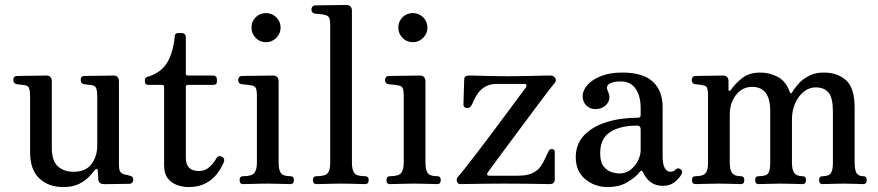

<svg xmlns="http://www.w3.org/2000/svg" viewBox="-20 -746 3558 778"><path d="M237 12Q176 12 139 -23.5Q102 -59 102 -128V-356Q102 -377 98 -388Q94 -399 80 -401Q72 -402 63 -403Q54 -404 47 -405Q34 -408 34 -422Q34 -438 48 -438Q51 -438 67.5 -438.5Q84 -439 105 -439Q126 -439 143.5 -439.5Q161 -440 167 -440Q190 -440 190 -416V-144Q190 -95 214 -72.5Q238 -50 278 -50Q328 -50 351 -81.5Q374 -113 374 -155V-356Q374 -377 370 -388Q366 -399 352 -401Q344 -402 335 -403Q326 -404 320 -405Q307 -408 307 -422Q307 -438 321 -438Q324 -438 340 -438.5Q356 -439 377 -439Q398 -439 416 -439.5Q434 -440 439 -440Q462 -440 462 -416V-82Q462 -58 467 -50.5Q472 -43 485 -39Q490 -38 495.5 -37Q501 -36 506 -34Q520 -31 520 -18Q520 -3 505 -1Q502 -1 488 -1Q474 -1 456 -0.5Q438 0 422.5 0Q407 0 401 0Q379 0 378 -21Q378 -37 376 -55Q376 -61 372.5 -61.5Q369 -62 364 -57Q357 -47 341.5 -30.5Q326 -14 300.5 -1Q275 12 237 12Z M744 12Q721 12 698 4Q675 -4 660 -23Q645 -42 645 -76V-394Q645 -402 637 -402H582Q567 -402 567 -416V-422Q567 -428 571.5 -431.5Q576 -435 582 -436Q632 -452 656.5 -491Q681 -530 688 -597Q688 -612 702 -612H718Q724 -612 728.5 -607.5Q733 -603 733 -597V-448Q733 -440 741 -440H844Q851 -440 855 -435.5Q859 -431 859 -426V-416Q859 -402 844 -402H741Q733 -402 733 -394V-107Q733 -53 786 -53Q811 -53 829 -69.5Q847 -86 857 -105Q862 -113 868 -113.5Q874 -114 881 -110Q893 -102 886 -87Q876 -63 858.5 -40.5Q841 -18 813 -3Q785 12 744 12Z M965 0Q951 0 951 -16Q951 -32 965 -32Q1000 -32 1010.5 -45Q1021 -58 1021 -87V-356Q1021 -382 1016 -390.5Q1011 -399 997 -400Q990 -402 977 -403Q964 -404 958 -405Q945 -408 945 -422Q945 -428 949 -433Q953 -438 959 -438Q962 -438 979.5 -438.5Q997 -439 1019.5 -439Q1042 -439 1061 -439.5Q1080 -440 1085 -440Q1109 -440 1109 -416V-87Q1109 -58 1118 -45Q1127 -32 1157 -32Q1171 -32 1171 -16Q1171 0 1157 0Q1147 0 1118 -1Q1089 -2 1065 -2Q1049 -2 1028 -1.5Q1007 -1 989.5 -0.5Q972 0 965 0ZM1058 -575Q1033 -575 1016 -592.5Q999 -610 999 -634Q999 -659 1016 -676Q1033 -693 1058 -693Q1082 -693 1099.5 -676Q1117 -659 1117 -634Q1117 -610 1099.5 -592.5Q1082 -575 1058 -575Z M1262 0Q1248 0 1248 -16Q1248 -32 1262 -32Q1297 -32 1307.5 -44Q1318 -56 1318 -86V-642Q1318 -668 1312.5 -676Q1307 -684 1294 -686Q1287 -688 1274 -689Q1261 -690 1255 -691Q1242 -694 1242 -708Q1242 -714 1246 -719Q1250 -724 1256 -724Q1259 -724 1276.5 -724.5Q1294 -725 1316.5 -725Q1339 -725 1358 -725.5Q1377 -726 1382 -726Q1406 -726 1406 -702V-88Q1406 -57 1416 -44.5Q1426 -32 1459 -32Q1474 -32 1474 -16Q1474 0 1459 0Q1452 0 1435 -0.5Q1418 -1 1398 -1.5Q1378 -2 1362 -2Q1346 -2 1325 -1.5Q1304 -1 1286.5 -0.5Q1269 0 1262 0Z M1560 0Q1546 0 1546 -16Q1546 -32 1560 -32Q1595 -32 1605.5 -45Q1616 -58 1616 -87V-356Q1616 -382 1611 -390.5Q1606 -399 1592 -400Q1585 -402 1572 -403Q1559 -404 1553 -405Q1540 -408 1540 -422Q1540 -428 1544 -433Q1548 -438 1554 -438Q1557 -438 1574.5 -438.5Q1592 -439 1614.5 -439Q1637 -439 1656 -439.5Q1675 -440 1680 -440Q1704 -440 1704 -416V-87Q1704 -58 1713 -45Q1722 -32 1752 -32Q1766 -32 1766 -16Q1766 0 1752 0Q1742 0 1713 -1Q1684 -2 1660 -2Q1644 -2 1623 -1.5Q1602 -1 1584.5 -0.5Q1567 0 1560 0ZM1653 -575Q1628 -575 1611 -592.5Q1594 -610 1594 -634Q1594 -659 1611 -676Q1628 -693 1653 -693Q1677 -693 1694.5 -676Q1712 -659 1712 -634Q1712 -610 1694.5 -592.5Q1677 -575 1653 -575Z M1846 0Q1834 0 1831.5 -11Q1829 -22 1835 -29Q1842 -36 1863 -62.5Q1884 -89 1913 -127Q1942 -165 1973.5 -207Q2005 -249 2034 -288Q2063 -327 2084 -355.5Q2105 -384 2112 -393Q2114 -397 2113 -401.5Q2112 -406 2106 -406H1993Q1965 -406 1946.5 -395Q1928 -384 1917 -368.5Q1906 -353 1900 -338.5Q1894 -324 1889 -317Q1884 -307 1871 -308.5Q1858 -310 1858 -322Q1858 -327 1858.5 -347.5Q1859 -368 1860 -390.5Q1861 -413 1861 -422Q1861 -433 1866 -436.5Q1871 -440 1882 -440Q1884 -440 1907 -439.5Q1930 -439 1965 -438Q2000 -437 2037 -437Q2078 -437 2116 -438Q2154 -439 2180.5 -439.5Q2207 -440 2211 -440Q2223 -440 2229.5 -430Q2236 -420 2228 -410Q2220 -401 2198.5 -373Q2177 -345 2148.5 -306.5Q2120 -268 2088.5 -226Q2057 -184 2029 -146Q2001 -108 1981 -81Q1961 -54 1955 -45Q1953 -41 1954.5 -37.5Q1956 -34 1963 -34H2078Q2115 -34 2136.5 -44Q2158 -54 2169.5 -70Q2181 -86 2188.5 -103Q2196 -120 2204 -135Q2209 -144 2218.5 -142Q2228 -140 2228 -131V-20Q2228 0 2207 0Q2204 0 2176.5 -0.5Q2149 -1 2108.5 -1.5Q2068 -2 2025 -2Q1983 -2 1943.5 -1.5Q1904 -1 1877.5 -0.5Q1851 0 1846 0Z M2442 12Q2390 12 2351.5 -20Q2313 -52 2313 -109Q2313 -162 2346.5 -197.5Q2380 -233 2437.5 -251Q2495 -269 2565 -269Q2576 -269 2576 -279V-307Q2576 -357 2555.5 -386.5Q2535 -416 2496 -416Q2464 -416 2449 -406.5Q2434 -397 2443 -377Q2457 -347 2440 -325.5Q2423 -304 2392 -304Q2370 -304 2355.5 -319Q2341 -334 2341 -356Q2341 -380 2360.5 -402Q2380 -424 2416 -438Q2452 -452 2501 -452Q2586 -452 2625.5 -415Q2665 -378 2665 -313V-115Q2665 -79 2674 -64.5Q2683 -50 2696 -50Q2709 -50 2718 -59Q2728 -69 2740 -58Q2748 -50 2740 -37Q2729 -20 2711.5 -6.5Q2694 7 2666 7Q2611 7 2586 -47Q2580 -61 2571 -48Q2557 -29 2523.5 -8.5Q2490 12 2442 12ZM2489 -43Q2516 -43 2535.5 -58.5Q2555 -74 2565.5 -96Q2576 -118 2576 -137V-222Q2576 -237 2562 -237Q2493 -237 2452.5 -211Q2412 -185 2412 -125Q2412 -89 2426 -71.5Q2440 -54 2458.5 -48.5Q2477 -43 2489 -43Z M2798 0Q2784 0 2784 -16Q2784 -32 2798 -32Q2829 -32 2839 -44Q2849 -56 2849 -86V-358Q2849 -378 2846 -388Q2843 -398 2830 -400Q2823 -402 2812.5 -403Q2802 -404 2796 -405Q2783 -408 2783 -421Q2783 -428 2786.5 -433Q2790 -438 2797 -438Q2800 -438 2815.5 -438.5Q2831 -439 2850.5 -439Q2870 -439 2886.5 -439.5Q2903 -440 2909 -440Q2932 -440 2932 -416V-382Q2932 -379 2935 -378Q2938 -377 2941 -381Q2958 -406 2986.5 -429Q3015 -452 3061 -452Q3098 -452 3131.5 -434.5Q3165 -417 3180 -373Q3182 -368 3185 -368Q3188 -368 3190 -372Q3199 -388 3215.5 -406.5Q3232 -425 3257.5 -438.5Q3283 -452 3318 -452Q3374 -452 3408.5 -420.5Q3443 -389 3443 -310V-88Q3443 -57 3451 -44.5Q3459 -32 3478 -32Q3492 -32 3492 -16Q3492 0 3478 0Q3468 0 3446 -1Q3424 -2 3399 -2Q3374 -2 3349 -1Q3324 0 3313 0Q3299 0 3299 -16Q3299 -32 3313 -32Q3338 -32 3346.5 -44Q3355 -56 3355 -86V-295Q3355 -349 3337.5 -370.5Q3320 -392 3285 -392Q3259 -392 3237 -374.5Q3215 -357 3202 -327.5Q3189 -298 3189 -262V-88Q3189 -57 3199 -44.5Q3209 -32 3232 -32Q3246 -32 3246 -16Q3246 0 3232 0Q3222 0 3195.5 -1Q3169 -2 3144 -2Q3121 -2 3093 -1Q3065 0 3054 0Q3040 0 3040 -16Q3040 -32 3054 -32Q3085 -32 3093 -44Q3101 -56 3101 -86V-295Q3101 -347 3082 -370.5Q3063 -394 3028 -394Q2988 -394 2962.5 -361.5Q2937 -329 2937 -281V-88Q2937 -57 2947 -44.5Q2957 -32 2982 -32Q2996 -32 2996 -16Q2996 0 2982 0Q2972 0 2944.5 -1Q2917 -2 2893 -2Q2868 -2 2838.5 -1Q2809 0 2798 0Z"/></svg>

Font: Zen Old Mincho Medium
Style: Regular
Weight: 500
Designer: Yoshimichi Ohira
Foundry: Positype
Version: Version 1.500